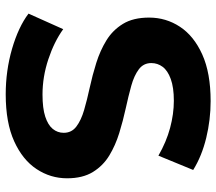

<svg xmlns="http://www.w3.org/2000/svg" viewBox="-63 -689 764 678"><g transform="rotate(90 319.0 -350.0)"><path d="M313.2 11.8Q229.4 11.8 152.2 -10.6Q75.1 -33.1 28.1 -68.7L83 -191.2Q127.5 -159.2 189.3 -138.7Q251.1 -118.1 314 -118.1Q362.4 -118.1 391.9 -127.8Q421.4 -137.4 435.2 -154.3Q449 -171.3 449 -192.9Q449 -221 426.8 -237.7Q404.6 -254.5 368.6 -265Q332.6 -275.5 289.2 -284.9Q245.8 -294.3 202.1 -308Q158.5 -321.7 122.5 -343.8Q86.5 -365.9 64.3 -402.2Q42.1 -438.5 42.1 -494.5Q42.1 -554.1 74.4 -603.3Q106.7 -652.6 172.2 -682.2Q237.8 -711.8 337.3 -711.8Q402.9 -711.8 467.1 -696.2Q531.2 -680.6 580.2 -650.2L529.7 -527.4Q481.3 -555.3 431.9 -568.6Q382.5 -581.9 335.9 -581.9Q288.7 -581.9 259 -571Q229.3 -560.2 216 -542.4Q202.7 -524.5 202.7 -502.3Q202.7 -474.6 224.9 -458.1Q247.1 -441.5 283.1 -431.5Q319.1 -421.5 362.7 -412Q406.3 -402.5 449.8 -389.1Q493.2 -375.7 529.2 -353.9Q565.2 -332.1 587.4 -296Q609.6 -259.9 609.6 -204.9Q609.6 -146.3 577 -97.1Q544.5 -47.8 478.8 -18Q413.1 11.8 313.2 11.8Z"/></g></svg>

Font: Montserrat Alternates Thin
Style: Regular
Weight: 100
Designer: Julieta Ulanovsky
Foundry: Julieta Ulanovsky
Version: Version 9.000